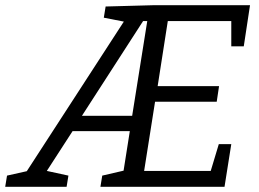

<svg xmlns="http://www.w3.org/2000/svg" viewBox="-56 -718 994 738"><path d="M-36 0 -29 -43 47 -60 420 -635 343 -650 350 -693 534 -698H905L881 -540H833V-637H589L550 -387H786L777 -327H540L498 -61H754L785 -164H833L807 0H330L337 -43L419 -62L443 -214H223L124 -61L207 -43L200 0ZM259 -273H452L510 -637H494Z"/></svg>

Font: Bitter
Style: Italic
Weight: 400
Italic angle: -9°
Designer: Sol Matas, and Bitter project Authors
Foundry: Sol Matas
Version: Version 2.001